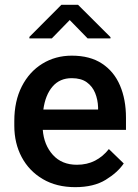

<svg xmlns="http://www.w3.org/2000/svg" viewBox="-20 -770 576 800"><path d="M293.5 9.8Q215.3 9.8 158.2 -23.9Q101.1 -57.6 70.3 -115.5Q39.6 -173.3 39.6 -246.1V-265.6Q39.6 -348.6 70.8 -409.9Q102.1 -471.2 156.5 -504.6Q210.9 -538.1 279.3 -538.1Q355 -538.1 405 -505.1Q455.1 -472.2 480 -413.8Q504.9 -355.5 504.9 -279.3V-229H158.2Q163.1 -166 200.2 -124.8Q237.3 -83.5 300.3 -83.5Q342.8 -83.5 376 -100.6Q409.2 -117.7 433.6 -148.9L495.6 -88.9Q470.2 -51.3 420.4 -20.8Q370.6 9.8 293.5 9.8ZM278.8 -444.3Q229 -444.3 199 -409.4Q168.9 -374.5 160.6 -313.5H388.7V-322.8Q387.7 -354.5 376.5 -382.3Q365.2 -410.2 341.6 -427.2Q317.9 -444.3 278.8 -444.3ZM305.2 -750 440.4 -615.2V-609.9H345.2L270.5 -686.5L195.8 -609.9H102.5V-616.2L235.8 -750Z"/></svg>

Font: Vazirmatn RD UI FD Medium
Style: Regular
Weight: 500
Designer: Saber Rastikerdar
Foundry: Saber Rastikerdar
Version: Version 33.003